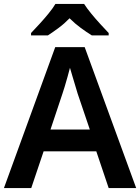

<svg xmlns="http://www.w3.org/2000/svg" viewBox="-20 -957 713 977"><path d="M533 0 470 -187H202L139 0H0L261 -717H411L673 0ZM375 -481Q371 -495 363.5 -519.5Q356 -544 348.5 -569.5Q341 -595 336 -612Q331 -592 323.5 -565.5Q316 -539 309 -515.5Q302 -492 298 -481L237 -298H437ZM408 -937Q422 -915 444.5 -887.5Q467 -860 491 -834Q515 -808 533 -789V-777H447Q421 -793 391 -815Q361 -837 334 -864Q308 -837 279 -815.5Q250 -794 224 -777H138V-789Q157 -809 180.5 -834.5Q204 -860 226.5 -887.5Q249 -915 262 -937Z"/></svg>

Font: Noto Sans Nag Mundari SemiBold
Style: Regular
Weight: 600
Version: Version 1.000